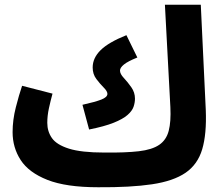

<svg xmlns="http://www.w3.org/2000/svg" viewBox="-20 -767 939 808"><path d="M393 21Q258 21 179.5 -10Q101 -41 67 -93.5Q33 -146 33 -211Q33 -262 46.5 -315Q60 -368 73 -406L201 -373Q193 -344 186 -312Q179 -280 179 -250Q179 -214 198.5 -186Q218 -158 270 -141.5Q322 -125 419 -125Q508 -124 564 -130.5Q620 -137 650 -157.5Q680 -178 690 -216.5Q700 -255 697 -316L674 -747H825L846 -304Q850 -203 831 -139Q812 -75 761 -40Q710 -5 620 8.5Q530 22 393 21ZM355 -222 327 -326Q381 -338 406.5 -348Q432 -358 432 -372Q432 -383 416.5 -398.5Q401 -414 385.5 -434.5Q370 -455 370 -483Q370 -523 403.5 -556Q437 -589 512 -619L558 -525Q518 -509 501.5 -495.5Q485 -482 485 -470Q485 -456 501 -439Q517 -422 532.5 -400Q548 -378 548 -352Q548 -335 542 -317.5Q536 -300 516.5 -283Q497 -266 458.5 -250.5Q420 -235 355 -222Z"/></svg>

Font: Noto Sans Arabic Cond ExtBd
Style: Regular
Weight: 800
Width: 3
Designer: Monotype Design Team, Nadine Chahine, Nizar Qandah and Khaled Hosny
Foundry: Monotype Imaging Inc.
Version: Version 2.012; ttfautohint (v1.8.4.7-5d5b)